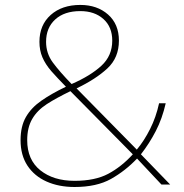

<svg xmlns="http://www.w3.org/2000/svg" viewBox="-20 -745 742 775"><path d="M304.2 -725.1Q372.1 -725.1 416 -686.5Q460 -647.9 460 -581.1Q460 -512.2 413.6 -469Q367.2 -425.8 289.1 -388.2L532.2 -141.1Q562 -176.8 585.9 -224.4Q609.9 -272 622.1 -328.1H648.9Q634.8 -266.1 608.9 -216.1Q583 -166 548.8 -122.1L667 0H631.8L533.2 -105Q485.8 -55.2 428 -22.7Q370.1 9.8 280.8 9.8Q217.3 9.8 168 -12.2Q118.7 -34.2 90.8 -76.4Q63 -118.7 63 -179.2Q63 -234.9 84.5 -272.5Q106 -310.1 147 -338.6Q188 -367.2 246.1 -395Q228.5 -412.6 213.9 -428.5Q199.2 -444.3 187 -458Q163.1 -485.8 151.1 -513.9Q139.2 -542 139.2 -576.2Q139.2 -644 184.6 -684.6Q230 -725.1 304.2 -725.1ZM304.2 -700.2Q239.7 -700.2 202.9 -666.5Q166 -632.8 166 -576.2Q166 -529.8 193.1 -492.9Q220.2 -456.1 269 -405.8Q345.2 -439 389.2 -479.5Q433.1 -520 433.1 -581.1Q433.1 -636.2 397.5 -668.2Q361.8 -700.2 304.2 -700.2ZM516.1 -122.1 264.2 -377Q235.8 -363.3 212.2 -350.3Q188.5 -337.4 168.9 -324.7Q129.9 -299.3 109.9 -264.6Q89.8 -230 89.8 -179.2Q89.8 -100.1 142.8 -57.6Q195.8 -15.1 280.8 -15.1Q363.8 -15.1 417 -43.5Q470.2 -71.8 516.1 -122.1Z"/></svg>

Font: Nokora Thin
Style: Regular
Weight: 100
Designer: Danh Hong
Version: Version 8.000; ttfautohint (v1.8.3)